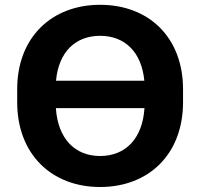

<svg xmlns="http://www.w3.org/2000/svg" viewBox="-20 -749 813 780"><path d="M386.7 10.7C583.5 10.7 723.6 -121.6 723.6 -334V-386.2C723.6 -597.7 584 -729.5 386.7 -729.5C189.9 -729.5 49.8 -597.2 49.8 -386.2V-334C49.8 -122.6 189.5 10.7 386.7 10.7ZM386.7 -115.2C284.7 -115.2 215.3 -185.1 207 -309.6H566.9C559.1 -185.5 489.3 -115.2 386.7 -115.2ZM386.7 -603.5C486.8 -603.5 555.2 -538.1 566.4 -420.9H207.5C218.3 -538.6 287.1 -603.5 386.7 -603.5Z"/></svg>

Font: Winston
Style: Bold
Weight: 700
Designer: Vernon Adams, Kim Jin-seong, David Berlow, Cristiano Sobral
Foundry: The Winston Project Authors
Version: Version 3.004